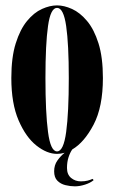

<svg xmlns="http://www.w3.org/2000/svg" viewBox="-20 -546 413 695"><path d="M186.5 11Q150 11 111.8 -19.2Q73.5 -49.5 47.2 -110.5Q21 -171.5 21 -263.5Q21 -338.5 37 -389.2Q53 -440 78 -470.2Q103 -500.5 131.8 -513.5Q160.5 -526.5 186.5 -526.5Q212 -526.5 240.8 -513.5Q269.5 -500.5 295 -470.2Q320.5 -440 336.5 -389.2Q352.5 -338.5 352.5 -263.5Q352.5 -159 318.8 -94.8Q285 -30.5 241.5 -5Q233.5 6.5 228 23.5Q222.5 40.5 222.5 62Q222.5 86 237.5 98.2Q252.5 110.5 272.5 110.5Q286.5 110.5 297.2 107.8Q308 105 315 101.5L319 106Q307.5 116 288 122.2Q268.5 128.5 251 128.5Q234.5 128.5 217 124.2Q199.5 120 187.8 108.2Q176 96.5 176 74Q176 51.5 187.8 35Q199.5 18.5 214 7Q200 11 186.5 11ZM186.5 2Q210 2 219.5 -68.2Q229 -138.5 229 -263.5Q229 -386 219.5 -451.8Q210 -517.5 186.5 -517.5Q163 -517.5 153.8 -451.8Q144.5 -386 144.5 -263.5Q144.5 -138.5 153.8 -68.2Q163 2 186.5 2Z"/></svg>

Font: Imbue 100pt
Style: Bold
Weight: 700
Designer: Tyler Finck
Foundry: Etcetera Type Company
Version: Version 1.102; ttfautohint (v1.8.3)